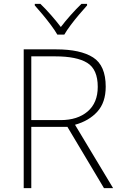

<svg xmlns="http://www.w3.org/2000/svg" viewBox="-20 -968 626 988"><path d="M269 -714Q394 -714 459 -672.5Q524 -631 524 -522Q524 -441 481 -393.5Q438 -346 366 -326L562 0H515L327 -315H141V0H102V-714ZM264 -678H141V-350H292Q379 -350 431 -394.5Q483 -439 483 -521Q483 -611 429 -644.5Q375 -678 264 -678ZM275 -790Q263 -811 242.5 -838.5Q222 -866 199.5 -893Q177 -920 159 -940V-948H188Q215 -922 243 -890Q271 -858 293 -829Q315 -858 343.5 -890Q372 -922 399 -948H428V-940Q410 -920 387 -893Q364 -866 343.5 -838.5Q323 -811 311 -790Z"/></svg>

Font: Noto Sans Gujarati UI ExtraLight
Style: Regular
Weight: 200
Designer: Jelle Bosma - Monotype Design Team, Universal Thirst
Foundry: Monotype Imaging Inc.
Version: Version 2.106; ttfautohint (v1.8.4.7-5d5b)